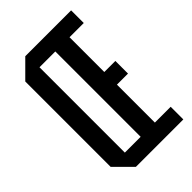

<svg xmlns="http://www.w3.org/2000/svg" viewBox="-212 -780 859 859"><g transform="rotate(-45 217.5 -350.0)"><path d="M40 -80V-620L120 -700H410V-620H320V-400H390V-320H320V-80H420V0H120ZM130 -620V-80H230V-620Z"/></g></svg>

Font: Tektur Condensed
Style: Regular
Weight: 400
Width: 3
Designer: Adam Jagosz
Foundry: Adam Jagosz
Version: Version 1.005;gftools[0.9.30]